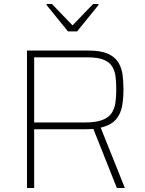

<svg xmlns="http://www.w3.org/2000/svg" viewBox="-20 -941 725 961"><path d="M115 0V-688H421Q485 -688 521 -671.5Q557 -655 573.5 -626.5Q590 -598 594 -563Q598 -528 598 -491Q598 -450 591.5 -411.5Q585 -373 561 -344Q537 -315 484 -302L605 0H565L444 -304L459 -298Q452 -296 440.5 -295Q429 -294 406 -294H151V0ZM151 -328H404Q459 -328 491 -340Q523 -352 538 -374Q553 -396 557.5 -425.5Q562 -455 562 -491Q562 -527 558.5 -556.5Q555 -586 541.5 -608Q528 -630 499 -642Q470 -654 419 -654H151ZM320 -784 213 -916V-921H240L343 -814L446 -921H473V-916L366 -784Z"/></svg>

Font: Saira Thin
Style: Regular
Weight: 100
Designer: Hector Gatti with collaboration of the Omnibus-Type team
Foundry: Omnibus-Type
Version: Version 1.101